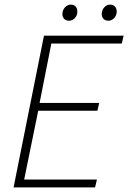

<svg xmlns="http://www.w3.org/2000/svg" viewBox="-20 -814 557 834"><path d="M39 0H393L401 -34H85L146 -333H403L411 -367H152L203 -625H509L517 -659H171ZM280 -724C299 -724 316 -741 316 -763C316 -783 305 -794 287 -794C269 -794 251 -776 251 -753C251 -735 263 -724 280 -724ZM451 -724C469 -724 487 -741 487 -763C487 -783 475 -794 458 -794C439 -794 422 -776 422 -753C422 -735 433 -724 451 -724Z"/></svg>

Font: Source Sans Pro Light
Style: Italic
Weight: 300
Italic angle: -11°
Designer: Paul D. Hunt
Foundry: Adobe Systems Incorporated
Version: Version 3.006;hotconv 1.0.111;makeotfexe 2.5.65597